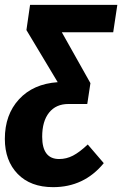

<svg xmlns="http://www.w3.org/2000/svg" viewBox="-47 -551 504 792"><path d="M420 -418H208L326 -208L313 -122L311 -123L312 -122H235Q184 -122 155.5 -86.5Q127 -51 127 13Q127 105 197 105Q227 105 254 91Q281 77 315 45L381 122Q300 221 172 221Q79 221 26 166.5Q-27 112 -27 22Q-27 -78 31.5 -141.5Q90 -205 191 -212L62 -427L77 -531H437Z"/></svg>

Font: Fira Sans Extra Condensed
Style: Bold Italic
Weight: 700
Width: 3
Italic angle: -8°
Designer: Carrois Corporate & Edenspiekermann AG
Foundry: Carrois Corporate GbR & Edenspiekermann AG
Version: Version 4.203